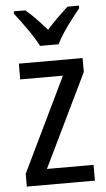

<svg xmlns="http://www.w3.org/2000/svg" viewBox="-54 -853 462 837"><g transform="rotate(-5 176.5 -434.0)"><path d="M327 -51H29V-107L228 -519H41V-588H320V-527L123 -120H327ZM140 -657Q123 -690 94 -731.5Q65 -773 39 -806V-817H89Q110 -800 134 -775Q158 -750 181 -724Q207 -753 227.5 -773Q248 -793 274 -817H324V-806Q308 -786 288 -760Q268 -734 250 -707Q232 -680 221 -657Z"/></g></svg>

Font: Noto Sans Tamil UI Condensed
Style: Regular
Weight: 400
Width: 3
Designer: Jelle Bosma - Monotype Design Team
Foundry: Monotype Imaging Inc.
Version: Version 2.004; ttfautohint (v1.8.4.7-5d5b)